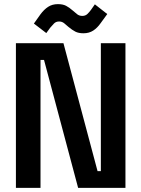

<svg xmlns="http://www.w3.org/2000/svg" viewBox="-20 -909 684 929"><path d="M57 0V-700H287L452 -81H468V-700H587V0H358L193 -619H176V0ZM204 -749 144 -795 176 -840Q193 -863 213 -876Q233 -889 260 -889Q284 -889 299.5 -881Q315 -873 332 -858Q343 -848 353.5 -840Q364 -832 378 -832Q393 -832 402.5 -841Q412 -850 420 -861L439 -888L499 -841L467 -797Q451 -774 431 -761Q411 -748 384 -748Q360 -748 344.5 -756Q329 -764 311 -779Q301 -788 290.5 -796.5Q280 -805 266 -805Q251 -805 241.5 -795.5Q232 -786 223 -775Z"/></svg>

Font: Space Grotesk Frontify SemiBold
Style: Regular
Weight: 600
Designer: Florian Karsten
Version: Version 2.000